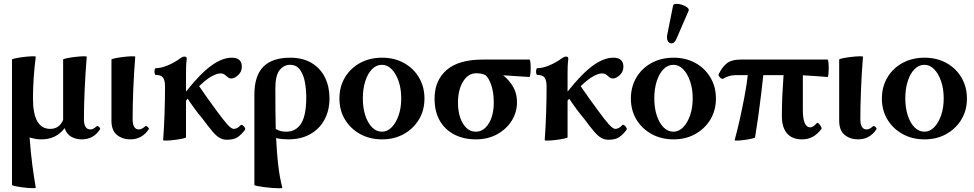

<svg xmlns="http://www.w3.org/2000/svg" viewBox="-20 -733 5199 1025"><path d="M171 269Q171 272 152 271.5Q133 271 107.5 268Q82 265 63 261Q44 257 44 254V-415Q44 -418 63.5 -422Q83 -426 108 -429Q133 -432 152 -432.5Q171 -433 171 -430Q164 -378 160 -319Q156 -260 156 -208Q156 -45 248 -45Q297 -45 317 -93V-415Q317 -418 336 -422Q355 -426 380 -429Q405 -432 424 -432.5Q443 -433 443 -430Q436 -343 432 -256Q428 -169 428 -97Q428 -42 463 -42Q478 -42 496 -59Q500 -63 508.5 -55.5Q517 -48 514 -43Q480 11 416 11Q384 11 359.5 -3.5Q335 -18 325 -49Q280 11 201 11Q182 11 166.5 8Q151 5 138 1Q144 84 153 151Q162 218 171 269Z M676 11Q634 11 604.5 -12.5Q575 -36 575 -89V-415Q575 -418 594 -422Q613 -426 638.5 -429Q664 -432 683 -432.5Q702 -433 702 -430Q695 -343 691.5 -256Q688 -169 688 -97Q688 -42 722 -42Q736 -42 756 -59Q759 -63 768 -55.5Q777 -48 774 -43Q738 11 676 11Z M851 15Q856 -53 858.5 -128.5Q861 -204 861 -272Q861 -302 851 -317.5Q841 -333 812 -333Q807 -333 805.5 -342Q804 -351 805.5 -360Q807 -369 812 -369Q839 -369 874.5 -383.5Q910 -398 943 -422Q955 -431 966 -431Q977 -431 977 -418Q974 -397 973.5 -376Q973 -355 973 -334V-244Q1050 -341 1108.5 -383Q1167 -425 1217 -425Q1271 -425 1271 -377Q1271 -350 1251.5 -332Q1232 -314 1215 -314Q1204 -314 1196 -321Q1188 -328 1179.5 -334.5Q1171 -341 1156 -341Q1139 -341 1111.5 -326.5Q1084 -312 1043 -273Q1065 -241 1089 -207Q1113 -173 1137 -141Q1172 -93 1193.5 -69Q1215 -45 1228 -45Q1247 -45 1265 -65Q1268 -69 1275 -64.5Q1282 -60 1286.5 -52.5Q1291 -45 1288 -40Q1269 -15 1249 -1Q1229 13 1191 13Q1170 13 1152.5 3Q1135 -7 1114.5 -31Q1094 -55 1063 -97Q1041 -123 1020 -151.5Q999 -180 982 -206Q978 -201 973 -196V0Q973 3 954.5 7Q936 11 912 14Q888 17 869.5 17.5Q851 18 851 15Z M1487 269Q1487 272 1472 272Q1457 272 1435 270.5Q1413 269 1390.5 266Q1368 263 1353 260Q1338 257 1338 254V-227Q1338 -329 1386 -377Q1434 -425 1529 -425Q1597 -425 1644 -396.5Q1691 -368 1715 -319Q1739 -270 1739 -209Q1739 -143 1712 -93.5Q1685 -44 1635.5 -16.5Q1586 11 1519 11Q1503 11 1487 9.5Q1471 8 1454 4Q1458 80 1463 128Q1468 176 1474 208.5Q1480 241 1487 269ZM1450 -261Q1450 -196 1450.5 -142.5Q1451 -89 1452 -45Q1466 -36 1480 -33Q1494 -30 1508 -30Q1560 -30 1587.5 -73.5Q1615 -117 1615 -213Q1615 -253 1608 -293Q1601 -333 1582 -360Q1563 -387 1528 -387Q1496 -387 1473 -359Q1450 -331 1450 -261Z M2020 11Q1954 11 1902.5 -17.5Q1851 -46 1821.5 -95Q1792 -144 1792 -207Q1792 -270 1821.5 -319.5Q1851 -369 1902.5 -397Q1954 -425 2020 -425Q2085 -425 2136 -397Q2187 -369 2216.5 -319.5Q2246 -270 2246 -207Q2246 -144 2216.5 -95Q2187 -46 2136 -17.5Q2085 11 2020 11ZM2019 -30Q2048 -30 2071 -53.5Q2094 -77 2108 -117Q2122 -157 2122 -208Q2122 -259 2108 -299.5Q2094 -340 2071 -363.5Q2048 -387 2019 -387Q1989 -387 1966 -363.5Q1943 -340 1930 -299.5Q1917 -259 1917 -208Q1917 -157 1930 -117Q1943 -77 1966 -53.5Q1989 -30 2019 -30Z M2520 11Q2457 11 2407 -14Q2357 -39 2328.5 -87.5Q2300 -136 2300 -207Q2300 -303 2364 -359Q2428 -415 2558 -415H2806Q2810 -415 2811.5 -401Q2813 -387 2813 -368.5Q2813 -350 2811 -336Q2809 -322 2806 -322Q2771 -324 2737 -326.5Q2703 -329 2666 -331Q2701 -303 2720.5 -267.5Q2740 -232 2740 -188Q2740 -133 2711.5 -88Q2683 -43 2633.5 -16Q2584 11 2520 11ZM2520 -30Q2562 -30 2589 -73.5Q2616 -117 2616 -186Q2616 -236 2604 -274.5Q2592 -313 2572 -332Q2561 -337 2548.5 -339.5Q2536 -342 2523 -342Q2479 -342 2452 -297.5Q2425 -253 2425 -186Q2425 -117 2451.5 -73.5Q2478 -30 2520 -30Z M2888 15Q2893 -53 2895.5 -128.5Q2898 -204 2898 -272Q2898 -302 2888 -317.5Q2878 -333 2849 -333Q2844 -333 2842.5 -342Q2841 -351 2842.5 -360Q2844 -369 2849 -369Q2876 -369 2911.5 -383.5Q2947 -398 2980 -422Q2992 -431 3003 -431Q3014 -431 3014 -418Q3011 -397 3010.5 -376Q3010 -355 3010 -334V-244Q3087 -341 3145.5 -383Q3204 -425 3254 -425Q3308 -425 3308 -377Q3308 -350 3288.5 -332Q3269 -314 3252 -314Q3241 -314 3233 -321Q3225 -328 3216.5 -334.5Q3208 -341 3193 -341Q3176 -341 3148.5 -326.5Q3121 -312 3080 -273Q3102 -241 3126 -207Q3150 -173 3174 -141Q3209 -93 3230.5 -69Q3252 -45 3265 -45Q3284 -45 3302 -65Q3305 -69 3312 -64.5Q3319 -60 3323.5 -52.5Q3328 -45 3325 -40Q3306 -15 3286 -1Q3266 13 3228 13Q3207 13 3189.5 3Q3172 -7 3151.5 -31Q3131 -55 3100 -97Q3078 -123 3057 -151.5Q3036 -180 3019 -206Q3015 -201 3010 -196V0Q3010 3 2991.5 7Q2973 11 2949 14Q2925 17 2906.5 17.5Q2888 18 2888 15Z M3576 11Q3510 11 3458.5 -17.5Q3407 -46 3377.5 -95Q3348 -144 3348 -207Q3348 -270 3377.5 -319.5Q3407 -369 3458.5 -397Q3510 -425 3576 -425Q3641 -425 3692 -397Q3743 -369 3772.5 -319.5Q3802 -270 3802 -207Q3802 -144 3772.5 -95Q3743 -46 3692 -17.5Q3641 11 3576 11ZM3575 -30Q3604 -30 3627 -53.5Q3650 -77 3664 -117Q3678 -157 3678 -208Q3678 -259 3664 -299.5Q3650 -340 3627 -363.5Q3604 -387 3575 -387Q3545 -387 3522 -363.5Q3499 -340 3486 -299.5Q3473 -259 3473 -208Q3473 -157 3486 -117Q3499 -77 3522 -53.5Q3545 -30 3575 -30ZM3593 -530Q3583 -505 3569 -502Q3555 -499 3546.5 -511.5Q3538 -524 3542 -547L3573 -702Q3575 -712 3589.5 -712.5Q3604 -713 3621 -707.5Q3638 -702 3649 -693Q3660 -684 3656 -675Z M3902 15Q3915 -32 3928.5 -92Q3942 -152 3954 -215Q3966 -278 3972 -332H3915Q3888 -332 3869.5 -326Q3851 -320 3841 -313Q3837 -310 3830 -314.5Q3823 -319 3818.5 -326Q3814 -333 3817 -337Q3833 -372 3858.5 -393.5Q3884 -415 3934 -415H4398Q4401 -415 4402.5 -401Q4404 -387 4404 -368.5Q4404 -350 4402.5 -336Q4401 -322 4398 -322Q4364 -325 4331 -327Q4298 -329 4266 -331V-146Q4266 -53 4306 -53Q4320 -53 4341 -76Q4344 -80 4351 -73Q4358 -66 4363 -57Q4368 -48 4365 -44Q4342 -15 4317.5 -2Q4293 11 4261 11Q4209 11 4181.5 -21Q4154 -53 4154 -114Q4154 -168 4156.5 -223Q4159 -278 4163 -332H4055Q4050 -288 4043.5 -231.5Q4037 -175 4028.5 -115Q4020 -55 4011 0Q4011 3 3994 7Q3977 11 3955 14Q3933 17 3917 17.5Q3901 18 3902 15Z M4561 11Q4519 11 4489.5 -12.5Q4460 -36 4460 -89V-415Q4460 -418 4479 -422Q4498 -426 4523.5 -429Q4549 -432 4568 -432.5Q4587 -433 4587 -430Q4580 -343 4576.5 -256Q4573 -169 4573 -97Q4573 -42 4607 -42Q4621 -42 4641 -59Q4644 -63 4653 -55.5Q4662 -48 4659 -43Q4623 11 4561 11Z M4916 11Q4850 11 4798.5 -17.5Q4747 -46 4717.5 -95Q4688 -144 4688 -207Q4688 -270 4717.5 -319.5Q4747 -369 4798.5 -397Q4850 -425 4916 -425Q4981 -425 5032 -397Q5083 -369 5112.5 -319.5Q5142 -270 5142 -207Q5142 -144 5112.5 -95Q5083 -46 5032 -17.5Q4981 11 4916 11ZM4915 -30Q4944 -30 4967 -53.5Q4990 -77 5004 -117Q5018 -157 5018 -208Q5018 -259 5004 -299.5Q4990 -340 4967 -363.5Q4944 -387 4915 -387Q4885 -387 4862 -363.5Q4839 -340 4826 -299.5Q4813 -259 4813 -208Q4813 -157 4826 -117Q4839 -77 4862 -53.5Q4885 -30 4915 -30Z"/></svg>

Font: Junicode SmExp
Style: Bold
Weight: 700
Width: 6
Designer: Peter S. Baker
Version: Version 2.205; ttfautohint (v1.8.4)